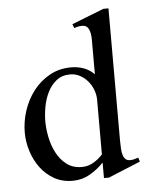

<svg xmlns="http://www.w3.org/2000/svg" viewBox="-44 -560 468 608"><g transform="rotate(-5 190.0 -256.0)"><path d="M277.8 11.2H262.2V-38.1Q241.7 -16.6 217 -2.7Q192.4 11.2 163.1 11.2Q129.9 11.2 104.2 -3.4Q78.6 -18.1 61 -41.7Q43.5 -65.4 34.2 -95Q24.9 -124.5 24.9 -153.8Q24.9 -189 36.1 -223.4Q47.4 -257.8 68.6 -285.4Q89.8 -313 120.4 -330.1Q150.9 -347.2 189 -347.2Q209.5 -347.2 228.3 -340.6Q247.1 -334 262.2 -318.8V-428.2Q262.2 -450.2 256.1 -462.6Q250 -475.1 235.8 -475.1Q229 -475.1 222.9 -473.9Q216.8 -472.7 210 -470.2L205.1 -482.9L307.1 -522.9H323.2V-103.5Q323.2 -88.9 324 -76.9Q324.7 -64.9 327.4 -56.4Q330.1 -47.9 335.4 -43Q340.8 -38.1 350.1 -38.1Q356 -38.1 362.5 -39.8Q369.1 -41.5 376 -43.9L379.9 -30.8ZM262.2 -237.8Q262.2 -253.4 256.3 -269Q250.5 -284.7 240 -297.1Q229.5 -309.6 215.1 -317.4Q200.7 -325.2 184.1 -325.2Q157.7 -325.2 140.1 -311Q122.6 -296.9 112.1 -275.6Q101.6 -254.4 97.2 -229.7Q92.8 -205.1 92.8 -184.1Q92.8 -160.6 98.1 -133.8Q103.5 -106.9 115.5 -83.7Q127.4 -60.5 147.2 -45.2Q167 -29.8 195.8 -29.8Q215.8 -29.8 232.7 -39.8Q249.5 -49.8 262.2 -64Z"/></g></svg>

Font: Scheherazade Rohingya
Style: Regular
Weight: 400
Designer: SIL International
Foundry: SIL International
Version: Version 2.000 (build 440/429)